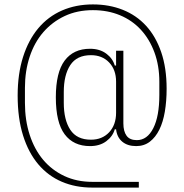

<svg xmlns="http://www.w3.org/2000/svg" viewBox="-20 -730 835 870"><path d="M609 120H398Q322 120 260 93.5Q198 67 153.5 14.5Q109 -38 84.5 -116Q60 -194 60 -297Q60 -395 84.5 -472Q109 -549 153.5 -602Q198 -655 261 -682.5Q324 -710 401 -710Q475 -710 536.5 -685.5Q598 -661 642 -613Q686 -565 710.5 -493.5Q735 -422 735 -328Q735 -272 727 -224.5Q719 -177 702 -142.5Q685 -108 659 -88Q633 -68 597 -68Q558 -68 534 -88Q510 -108 506 -144H500Q491 -112 461.5 -90Q432 -68 388 -68Q313 -68 273 -121.5Q233 -175 233 -289Q233 -402 273 -455.5Q313 -509 388 -509Q432 -509 461.5 -487Q491 -465 500 -433H506V-500H539V-171Q539 -135 553.5 -115Q568 -95 600 -95Q647 -95 674.5 -149Q702 -203 702 -300V-359Q702 -432 680 -492Q658 -552 618.5 -595Q579 -638 523.5 -661Q468 -684 401 -684Q330 -684 273.5 -657.5Q217 -631 176.5 -584.5Q136 -538 114.5 -473Q93 -408 93 -332V-264Q93 -185 114.5 -119Q136 -53 175.5 -6Q215 41 271.5 67.5Q328 94 398 94H609ZM392 -97Q443 -97 474.5 -130.5Q506 -164 506 -219V-360Q506 -414 474.5 -447Q443 -480 392 -480Q328 -480 298.5 -435Q269 -390 269 -313V-264Q269 -187 298.5 -142Q328 -97 392 -97Z"/></svg>

Font: IBM Plex Sans Condensed ExtraLight
Style: Regular
Weight: 200
Width: 3
Designer: Mike Abbink, Paul van der Laan, Pieter van Rosmalen
Foundry: Bold Monday
Version: Version 1.3